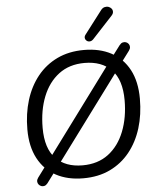

<svg xmlns="http://www.w3.org/2000/svg" viewBox="-63 -1000 893 1086"><g transform="rotate(-5 383.5 -457.0)"><path d="M368.3 8.9Q279.6 8.9 214.1 -26Q148.6 -60.9 112.5 -128.8Q76.4 -196.8 76.4 -293.7Q76.4 -383.2 100 -459.7Q123.7 -536.2 169.5 -593.3Q215.4 -650.3 281.8 -682.1Q348.2 -713.9 433.7 -713.9Q522.9 -713.9 588.4 -679Q653.9 -644.1 689.8 -576.7Q725.6 -509.2 725.6 -411.8Q725.6 -321.8 702 -245.3Q678.3 -168.8 632.4 -111.7Q586.6 -54.7 520.4 -22.9Q454.3 8.9 368.3 8.9ZM370.3 -64.5Q457.5 -64.5 517.2 -109.8Q576.8 -155.1 607.8 -233.7Q638.8 -312.2 638.8 -410.8Q638.8 -527.2 583.6 -583.9Q528.5 -640.5 430.7 -640.5Q344.5 -640.5 284.8 -595.4Q225.1 -550.3 194.2 -472.3Q163.2 -394.2 163.2 -294.6Q163.2 -177.8 218.3 -121.1Q273.5 -64.5 370.3 -64.5ZM162.4 20Q154.6 29.8 145 32.5Q135.5 35.2 126.7 31.8Q117.9 28.4 112.1 21.1Q106.2 13.8 106 3.8Q105.8 -6.2 113.6 -17L168.8 -91.1L196.1 -127.7L556.1 -614L583.4 -651L638.2 -723.6Q646.5 -734.3 656.2 -737Q666 -739.7 675 -736.6Q684 -733.4 689.6 -725.8Q695.3 -718.3 695.3 -708.3Q695.3 -698.3 687.4 -687.5L632.7 -614.4L605.9 -577.3L245.8 -91.5L218 -54.5ZM491.7 -769.4Q482.4 -760.1 472.2 -759.4Q461.9 -758.6 454.4 -764.4Q446.8 -770.3 445.1 -779.8Q443.3 -789.3 450.7 -799.1L550 -929.1Q559.3 -941.8 571.3 -945Q583.3 -948.2 593.5 -944.8Q603.8 -941.3 610.4 -933.6Q617 -925.8 616.8 -914.8Q616.6 -903.8 605.8 -892.5Z"/></g></svg>

Font: Nunito ExtraLight
Style: Italic
Weight: 200
Italic angle: -9°
Designer: Vernon Adams
Foundry: Vernon Adams
Version: Version 3.602